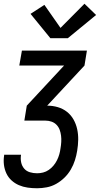

<svg xmlns="http://www.w3.org/2000/svg" viewBox="-23 -800 543 1025"><path d="M175 205Q149 205 124.5 201.5Q100 198 78 188.5Q56 179 38.5 163Q21 147 11 125.5Q1 104 -2 79.5Q-5 55 -1 30Q-1 29 -1 28Q-1 27 -1 26H89Q89 27 89 27.5Q89 28 89 28Q86 48 90 67Q94 86 106 100Q118 114 136.5 119.5Q155 125 175 125Q191 125 207 121Q223 117 237.5 107Q252 97 263 83.5Q274 70 281.5 55Q289 40 293.5 24Q298 8 300 -8Q303 -25 304 -42Q305 -59 303 -75.5Q301 -92 295.5 -107Q290 -122 279 -133.5Q268 -145 252.5 -150.5Q237 -156 221 -156H107L120 -236L319 -450H80L94 -530H441L428 -450L229 -236Q258 -236 285.5 -228Q313 -220 334.5 -203Q356 -186 369.5 -162Q383 -138 389 -110.5Q395 -83 394.5 -54Q394 -25 389 5Q385 30 377 55.5Q369 81 355 105Q341 129 321 148.5Q301 168 277 181.5Q253 195 226.5 200Q200 205 175 205ZM246 -596 140 -726 214 -774 300 -651 428 -780 490 -720 339 -596Z"/></svg>

Font: Iosevka Curly Medium Oblique
Style: Regular
Weight: 500
Italic angle: -9°
Monospace: yes
Designer: Belleve Invis
Foundry: Belleve Invis
Version: Version 11.1.0; ttfautohint (v1.8.3)